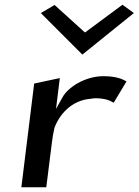

<svg xmlns="http://www.w3.org/2000/svg" viewBox="-20 -799 584 809"><path d="M513 -456C499 -464 473 -478 416 -478C337 -478 266 -430 244 -390L216 -340L232 -470L124 -447L70 -10H175L199 -201C201 -220 205 -240 209 -258V-259C229 -314 279 -377 364 -383C367 -384 375 -385 382 -385C423 -385 445 -375 459 -366ZM152 -744 327 -569 544 -744 496 -779 338 -662 210 -778Z"/></svg>

Font: Bluebird
Style: LiExtObl
Weight: 300
Designer: Jasper
Foundry: Cannot Into Space Fonts
Version: Version 0.98